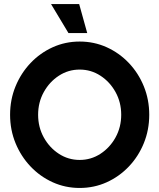

<svg xmlns="http://www.w3.org/2000/svg" viewBox="-20 -919 790 952"><path d="M375 13Q304 13 241.5 -15.2Q179 -43.5 131.5 -93.5Q84 -143.5 57 -209.2Q30 -275 30 -350Q30 -425 57 -490.8Q84 -556.5 131.5 -606.5Q179 -656.5 241.5 -684.8Q304 -713 375 -713Q446.5 -713 509 -684.8Q571.5 -656.5 619 -606.5Q666.5 -556.5 693.2 -490.8Q720 -425 720 -350Q720 -275 693.2 -209.2Q666.5 -143.5 619 -93.5Q571.5 -43.5 509 -15.2Q446.5 13 375 13ZM375 -126Q431.5 -126 478.2 -156.5Q525 -187 553 -237.8Q581 -288.5 581 -350Q581 -411.5 553 -462.2Q525 -513 478.2 -543.5Q431.5 -574 375 -574Q318.5 -574 271.8 -543.5Q225 -513 197 -462.2Q169 -411.5 169 -350Q169 -288.5 197 -237.8Q225 -187 271.8 -156.5Q318.5 -126 375 -126ZM233 -899H372.5L412.5 -755H319.5Z"/></svg>

Font: Urbanist ExtraBold
Style: Regular
Weight: 800
Designer: Corey Hu
Foundry: Corey Hu
Version: Version 1.330; ttfautohint (v1.8.4.7-5d5b)